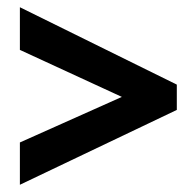

<svg xmlns="http://www.w3.org/2000/svg" viewBox="-20 -625 543 531"><path d="M35 -231V-114L469 -321V-391L35 -605V-487L317 -357Z"/></svg>

Font: Noto Sans Armenian Condensed
Style: Regular
Weight: 400
Width: 3
Designer: Monotype Design Team
Foundry: Monotype Imaging Inc.
Version: Version 2.008